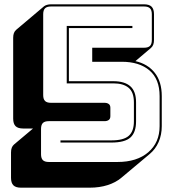

<svg xmlns="http://www.w3.org/2000/svg" viewBox="-20 -750 787 889"><path d="M77 119Q53 119 42 108Q31 97 31 73V-44Q31 -57 34.5 -66Q38 -75 45 -81L133 -155H87Q63 -155 52 -166Q41 -177 41 -201V-575Q41 -588 44.5 -597Q48 -606 55 -612L184 -721Q189 -725 197.5 -727.5Q206 -730 216 -730H647Q671 -730 682 -719Q693 -708 693 -684V-565Q693 -552 689.5 -543Q686 -534 679 -528L607 -467Q664 -454 696.5 -413Q729 -372 729 -305V-166Q729 -126 714.5 -92.5Q700 -59 672 -36L542 73Q516 95 478.5 107Q441 119 395 119ZM524 0Q614 0 666.5 -45Q719 -90 719 -166V-305Q719 -384 672 -424Q625 -464 544 -464H407V-529H647Q666 -529 674.5 -537.5Q683 -546 683 -565V-684Q683 -703 674.5 -711.5Q666 -720 647 -720H216Q197 -720 188.5 -711.5Q180 -703 180 -684V-310Q180 -291 188.5 -282.5Q197 -274 216 -274H464Q476 -274 483.5 -268.5Q491 -263 491 -251V-212Q491 -200 483.5 -194.5Q476 -189 464 -189H206Q187 -189 178.5 -180.5Q170 -172 170 -153V-36Q170 -17 178.5 -8.5Q187 0 206 0ZM260 -90V-100H496Q552 -100 576 -121Q600 -142 600 -188V-276Q600 -323 575.5 -343.5Q551 -364 505 -364H289V-630H593V-620H299V-374H505Q557 -374 583.5 -350.5Q610 -327 610 -276V-188Q610 -137 584 -113.5Q558 -90 496 -90Z"/></svg>

Font: Bungee Shade
Style: Regular
Weight: 400
Designer: David Jonathan Ross
Foundry: David Jonathan Ross
Version: Version 1.000;PS 1.0;hotconv 1.0.72;makeotf.lib2.5.5900